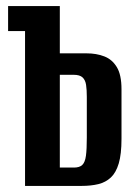

<svg xmlns="http://www.w3.org/2000/svg" viewBox="-20 -611 452 631"><path d="M62.3 0V-509H6.6V-591H176.6V-435.7H264.5Q297.1 -435.7 323 -425.6Q348.8 -415.6 364 -390.3Q379.3 -365.1 379.3 -317.6V-154.6Q379.3 -104.6 370.3 -74Q361.2 -43.5 344.3 -27.7Q327.4 -11.9 303.2 -5.9Q279 0 248.1 0ZM176.6 -60.3H222.9Q241.4 -60.3 250.4 -68.9Q259.5 -77.6 262.4 -98.9Q265.3 -120.3 265.3 -158.7V-292.6Q265.3 -316.1 262.9 -332Q260.5 -347.9 251.4 -356.5Q242.3 -365.2 221.9 -365.2H176.6Z"/></svg>

Font: Alumni Sans SC Thin
Style: Regular
Weight: 100
Designer: Robert E. Leuschke
Foundry: Robert E. Leuschke
Version: Version 1.018